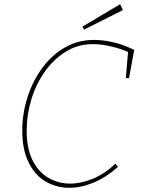

<svg xmlns="http://www.w3.org/2000/svg" viewBox="-20 -888 671 914"><path d="M310 6Q249 6 198 -23.5Q147 -53 116.5 -114Q86 -175 86 -267Q86 -347 110.5 -424Q135 -501 180 -563Q225 -625 288 -661.5Q351 -698 429 -698Q470 -698 520 -686.5Q570 -675 619 -650L594 -516H579L590 -646L596 -638Q556 -656 509 -667Q462 -678 423 -678Q351 -678 293 -642Q235 -606 193 -546.5Q151 -487 129 -414Q107 -341 107 -267Q107 -181 135 -125Q163 -69 210.5 -41.5Q258 -14 314 -14Q367 -14 423 -37.5Q479 -61 530 -109L541 -93Q486 -44 426 -19Q366 6 310 6ZM380 -747 372 -761 552 -868 565 -840Z"/></svg>

Font: Bitter Thin Thin
Style: Italic
Weight: 250
Italic angle: -9°
Version: Version 2.002